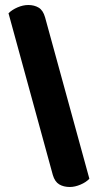

<svg xmlns="http://www.w3.org/2000/svg" viewBox="-20 -689 396 767"><path d="M337 25Q324 39 301.5 48.5Q279 58 259 58Q234 58 216.5 47.5Q199 37 191 10L14 -636Q28 -650 50 -659.5Q72 -669 93 -669Q117 -669 134.5 -658.5Q152 -648 160 -620Z"/></svg>

Font: Baloo Chettan 2
Style: Bold
Weight: 700
Designer: Maithili Shingre, Unnati Kotecha and Ek Type
Foundry: Ek Type
Version: Version 1.640;hotconv 1.0.111;makeotfexe 2.5.65597; ttfautoh